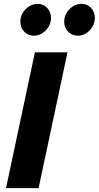

<svg xmlns="http://www.w3.org/2000/svg" viewBox="-20 -970 509 990"><path d="M11 0 160 -700H328L179 0ZM155 -786Q125 -786 105 -806.5Q85 -827 85 -858Q85 -895 112 -922.5Q139 -950 175 -950Q203 -950 223 -929.5Q243 -909 243 -878Q243 -841 216 -813.5Q189 -786 155 -786ZM381 -786Q352 -786 331.5 -806.5Q311 -827 311 -858Q311 -895 338 -922.5Q365 -950 401 -950Q430 -950 449.5 -929.5Q469 -909 469 -878Q469 -841 442.5 -813.5Q416 -786 381 -786Z"/></svg>

Font: Red Hat Text
Style: Bold Italic
Weight: 700
Italic angle: -12°
Designer: Pentagram / MCKL
Foundry: Pentagram / MCKL
Version: Version 1.003; Red Hat Text Bold Italic